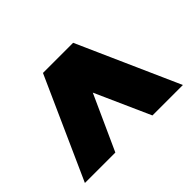

<svg xmlns="http://www.w3.org/2000/svg" viewBox="-111 -927 981 981"><g transform="rotate(-45 379.0 -436.5)"><path d="M245 -162H25L271 -711H489L733 -162H513L380 -460Z"/></g></svg>

Font: Poppins Black A&M
Style: Regular
Weight: 900
Designer: Ninad Kale (Devanagari), Jonny Pinhorn (Latin)
Foundry: Indian Type Foundry
Version: 4.004